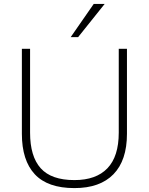

<svg xmlns="http://www.w3.org/2000/svg" viewBox="-20 -955 762 983"><path d="M361 8Q224 8 158 -63Q92 -134 92 -270V-705H134V-276Q134 -154 188.5 -93.5Q243 -33 361 -33Q472 -33 530 -93.5Q588 -154 588 -276V-705H630V-270Q630 -134 561 -63Q492 8 361 8ZM342 -765 460 -935H516L380 -765Z"/></svg>

Font: Mulish ExtraLight ExtraLight
Style: Regular
Weight: 250
Version: Version 3.603